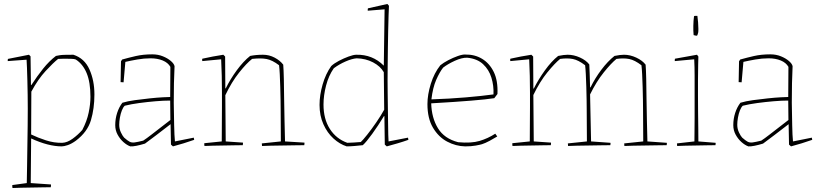

<svg xmlns="http://www.w3.org/2000/svg" viewBox="-20 -732 4131 968"><path d="M43 216Q42 213 42 209Q42 205 42 201L115 191Q116 156 116.5 107Q117 58 118 4.5Q119 -49 119.5 -98.5Q120 -148 120 -185Q120 -216 119.5 -253Q119 -290 118 -326Q117 -362 116 -390Q115 -418 114 -431L19 -424Q19 -426 19 -429.5Q19 -433 20 -435Q46 -440 73 -445.5Q100 -451 126 -456L134 -448L136 -304L138 -303Q167 -348 197.5 -386Q228 -424 262 -450Q272 -452 280.5 -453.5Q289 -455 305 -455.5Q321 -456 350 -456Q406 -438 431 -382Q456 -326 456 -256Q456 -185 438.5 -126Q421 -67 363 -23Q341 -7 322 -0.5Q303 6 291 6Q258 6 219 -4Q180 -14 137 -34L135 191L237 198Q237 200 237 203.5Q237 207 236 212Q223 212 197 212.5Q171 213 141 213.5Q111 214 84.5 214.5Q58 215 43 216ZM294 -12Q319 -13 346 -32.5Q373 -52 395 -77Q418 -121 427 -164Q436 -207 436 -244Q436 -317 417 -363Q398 -409 362 -432Q356 -435 338.5 -435.5Q321 -436 302.5 -436Q284 -436 273 -435Q248 -415 210 -374Q172 -333 138 -270L137 -54Q170 -38 211.5 -24.5Q253 -11 294 -12Z M711 -8Q688 -1 668 3Q648 7 637 6Q620 0 602.5 -15.5Q585 -31 573 -53Q561 -75 561 -101Q561 -133 570.5 -162.5Q580 -192 597 -214Q623 -222 660 -227Q697 -232 734.5 -236Q772 -240 800.5 -241.5Q829 -243 838 -243L839 -395Q827 -416 800.5 -427Q774 -438 739 -438Q706 -438 672 -432Q638 -426 612 -420L603 -317L588 -318L590 -423L596 -432Q628 -441 665 -449.5Q702 -458 748 -458Q777 -458 801.5 -448Q826 -438 842 -424Q858 -410 860 -398Q858 -361 857 -312.5Q856 -264 856 -214Q857 -155 858 -101.5Q859 -48 862 -19L957 -38L959 -27Q934 -18 906 -9.5Q878 -1 852 6L842 -3L840 -104V-106Q806 -80 769 -51.5Q732 -23 711 -8ZM606 -38Q623 -23 633.5 -17.5Q644 -12 659 -14Q674 -16 702 -23Q719 -34 744 -53.5Q769 -73 795 -93Q821 -113 839 -127L838 -225Q805 -225 764 -221.5Q723 -218 682 -212.5Q641 -207 609 -199Q601 -192 594.5 -175.5Q588 -159 584.5 -139Q581 -119 581 -103Q581 -82 590 -63.5Q599 -45 606 -38Z M1011 4Q1010 1 1010 -2.5Q1010 -6 1010 -10L1098 -19Q1098 -63 1098.5 -106.5Q1099 -150 1099 -193Q1099 -224 1099 -265Q1099 -306 1098 -350.5Q1097 -395 1095 -433L1000 -424Q998 -431 1000 -436Q1026 -442 1053 -447Q1080 -452 1106 -456L1115 -447L1116 -287L1118 -286Q1141 -333 1174 -378Q1207 -423 1241 -450Q1270 -456 1306 -456Q1337 -456 1364.5 -441.5Q1392 -427 1408 -406Q1410 -380 1411 -334.5Q1412 -289 1412.5 -234Q1413 -179 1414.5 -122.5Q1416 -66 1417 -19L1515 -13Q1515 -11 1515 -7Q1515 -3 1514 0Q1501 0 1472 0.5Q1443 1 1409 1.5Q1375 2 1345.5 2.5Q1316 3 1301 4Q1300 0 1300 -9L1396 -19L1395 -180Q1395 -198 1394.5 -228.5Q1394 -259 1393 -293.5Q1392 -328 1390.5 -357.5Q1389 -387 1387 -403Q1353 -429 1324 -434.5Q1295 -440 1251 -435Q1223 -413 1185.5 -366Q1148 -319 1116 -252L1118 -19L1205 -13Q1205 -11 1205 -8Q1205 -5 1204 0Q1191 0 1165 0.5Q1139 1 1109 1.5Q1079 2 1052.5 2.5Q1026 3 1011 4Z M1728 6Q1693 -5 1661.5 -33.5Q1630 -62 1610.5 -105.5Q1591 -149 1591 -203Q1591 -252 1606.5 -306Q1622 -360 1650 -399Q1665 -413 1689 -425.5Q1713 -438 1737.5 -447Q1762 -456 1776 -456Q1858 -458 1915 -401L1919 -685L1834 -678Q1834 -681 1834 -684.5Q1834 -688 1835 -690L1933 -712L1941 -703Q1940 -687 1939 -652.5Q1938 -618 1937 -574Q1936 -530 1935.5 -483.5Q1935 -437 1934.5 -395.5Q1934 -354 1934 -326Q1934 -301 1934.5 -265Q1935 -229 1935.5 -189.5Q1936 -150 1936.5 -114.5Q1937 -79 1937.5 -53Q1938 -27 1939 -19L2037 -38L2039 -27Q2014 -18 1985 -9.5Q1956 -1 1930 6L1920 -3L1918 -146L1916 -147Q1887 -99 1856.5 -57Q1826 -15 1809 0Q1792 2 1768 4Q1744 6 1728 6ZM1799 -16Q1809 -25 1831 -52.5Q1853 -80 1877 -115Q1901 -150 1917 -179L1915 -368Q1898 -398 1861 -417.5Q1824 -437 1778 -438Q1754 -436 1722 -422Q1690 -408 1663 -388Q1637 -351 1624 -301Q1611 -251 1611 -205Q1611 -132 1643 -82Q1675 -32 1731 -12Q1744 -12 1764.5 -13.5Q1785 -15 1799 -16Z M2325 6Q2278 5 2234.5 -18Q2191 -41 2163 -88Q2135 -135 2135 -207Q2135 -255 2152 -309.5Q2169 -364 2200 -403Q2216 -416 2240 -428.5Q2264 -441 2288 -449.5Q2312 -458 2326 -457Q2373 -458 2410.5 -435.5Q2448 -413 2469.5 -369Q2491 -325 2488 -258L2472 -237Q2434 -231 2355 -224.5Q2276 -218 2154 -211Q2156 -138 2188 -85.5Q2220 -33 2290 -15Q2356 -9 2398 -21.5Q2440 -34 2477 -58L2487 -44Q2471 -34 2448.5 -22Q2426 -10 2410 -5Q2400 -2 2378 2Q2356 6 2325 6ZM2155 -231Q2246 -234 2328 -241Q2410 -248 2468 -256Q2470 -300 2457.5 -340.5Q2445 -381 2415.5 -408.5Q2386 -436 2336 -441Q2309 -442 2273 -425.5Q2237 -409 2214 -391Q2196 -368 2179 -329Q2162 -290 2155 -231Z M2564 4Q2563 1 2563 -2.5Q2563 -6 2563 -10L2651 -19Q2651 -63 2651.5 -106.5Q2652 -150 2652 -193Q2652 -224 2652 -265Q2652 -306 2651 -350.5Q2650 -395 2648 -433L2553 -424Q2551 -431 2553 -436Q2579 -442 2606 -447Q2633 -452 2659 -456L2668 -447L2669 -286L2671 -285Q2694 -331 2727 -377Q2760 -423 2794 -450Q2823 -456 2842 -456Q2873 -456 2904 -442Q2935 -428 2951 -407Q2952 -388 2953 -359Q2954 -330 2955 -292L2957 -291Q2980 -338 3012 -380.5Q3044 -423 3078 -450Q3107 -456 3126 -456Q3157 -456 3188 -441.5Q3219 -427 3235 -406Q3237 -380 3238 -334.5Q3239 -289 3239.5 -234Q3240 -179 3241.5 -122.5Q3243 -66 3244 -19L3342 -12Q3342 -10 3342 -6.5Q3342 -3 3341 0Q3328 0 3299 0.5Q3270 1 3236 1.5Q3202 2 3172.5 2.5Q3143 3 3128 4Q3127 0 3127 -9L3223 -19Q3223 -60 3222.5 -100Q3222 -140 3222 -180Q3222 -198 3221.5 -228.5Q3221 -259 3220 -293.5Q3219 -328 3217.5 -357.5Q3216 -387 3214 -403Q3180 -429 3152.5 -434.5Q3125 -440 3088 -435Q3061 -413 3024 -367Q2987 -321 2955 -256L2960 -19L3058 -12Q3058 -10 3058 -6.5Q3058 -3 3057 0Q3044 0 3015 0.5Q2986 1 2952 1.5Q2918 2 2888.5 2.5Q2859 3 2844 4Q2843 0 2843 -9L2939 -19Q2939 -60 2938.5 -100Q2938 -140 2938 -180Q2938 -198 2937.5 -228.5Q2937 -259 2936 -293.5Q2935 -328 2933.5 -357.5Q2932 -387 2930 -403Q2896 -429 2868.5 -434.5Q2841 -440 2804 -435Q2777 -413 2739.5 -367Q2702 -321 2669 -253L2671 -19L2758 -13Q2758 -11 2758 -8Q2758 -5 2757 0Q2744 0 2718 0.5Q2692 1 2662 1.5Q2632 2 2605.5 2.5Q2579 3 2564 4Z M3394 4Q3393 0 3393 -9L3481 -19Q3481 -38 3481.5 -71.5Q3482 -105 3482 -139Q3482 -173 3482 -193Q3482 -224 3482 -265Q3482 -306 3482 -350Q3482 -394 3480 -433L3382 -424Q3382 -427 3382 -430.5Q3382 -434 3383 -436L3494 -456L3501 -447L3500 -409Q3499 -375 3499 -328.5Q3499 -282 3499 -248Q3499 -210 3499.5 -166.5Q3500 -123 3500.5 -84Q3501 -45 3501 -19L3588 -12Q3588 -10 3588 -6.5Q3588 -3 3587 0Q3574 0 3548 0.5Q3522 1 3492 1.5Q3462 2 3435.5 2.5Q3409 3 3394 4ZM3477 -555Q3475 -576 3475.5 -602Q3476 -628 3479 -650Q3481 -652 3484.5 -652Q3488 -652 3492 -652H3496Q3498 -638 3499.5 -619.5Q3501 -601 3501 -586.5Q3501 -572 3500 -568Q3500 -566 3497.5 -559Q3495 -552 3494 -552Q3492 -552 3487 -552.5Q3482 -553 3477 -555Z M3827 -8Q3804 -1 3784 3Q3764 7 3753 6Q3736 0 3718.5 -15.5Q3701 -31 3689 -53Q3677 -75 3677 -101Q3677 -133 3686.5 -162.5Q3696 -192 3713 -214Q3739 -222 3776 -227Q3813 -232 3850.5 -236Q3888 -240 3916.5 -241.5Q3945 -243 3954 -243L3955 -395Q3943 -416 3916.5 -427Q3890 -438 3855 -438Q3822 -438 3788 -432Q3754 -426 3728 -420L3719 -317L3704 -318L3706 -423L3712 -432Q3744 -441 3781 -449.5Q3818 -458 3864 -458Q3893 -458 3917.5 -448Q3942 -438 3958 -424Q3974 -410 3976 -398Q3974 -361 3973 -312.5Q3972 -264 3972 -214Q3973 -155 3974 -101.5Q3975 -48 3978 -19L4073 -38L4075 -27Q4050 -18 4022 -9.5Q3994 -1 3968 6L3958 -3L3956 -104V-106Q3922 -80 3885 -51.5Q3848 -23 3827 -8ZM3722 -38Q3739 -23 3749.5 -17.5Q3760 -12 3775 -14Q3790 -16 3818 -23Q3835 -34 3860 -53.5Q3885 -73 3911 -93Q3937 -113 3955 -127L3954 -225Q3921 -225 3880 -221.5Q3839 -218 3798 -212.5Q3757 -207 3725 -199Q3717 -192 3710.5 -175.5Q3704 -159 3700.5 -139Q3697 -119 3697 -103Q3697 -82 3706 -63.5Q3715 -45 3722 -38Z"/></svg>

Font: Labrada Thin
Style: Regular
Weight: 100
Designer: Mercedes Jáuregui
Foundry: Omnibus-Type Team
Version: Version 1.000; ttfautohint (v1.8.4.7-5d5b)